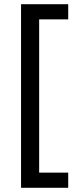

<svg xmlns="http://www.w3.org/2000/svg" viewBox="-20 -734 369 912"><path d="M304 158H80V-714H304V-642H166V86H304Z"/></svg>

Font: Noto Sans Old Italic
Style: Regular
Weight: 400
Designer: Monotype Design Team
Foundry: Monotype Imaging Inc.
Version: Version 2.003; ttfautohint (v1.8.4.7-5d5b)